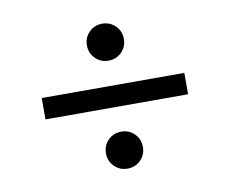

<svg xmlns="http://www.w3.org/2000/svg" viewBox="-62 -681 783 655"><g transform="rotate(-10 330.0 -353.0)"><path d="M83 -390H577V-316H83ZM330 -230Q357 -230 375.5 -211.5Q394 -193 394 -166Q394 -139 375.5 -120.5Q357 -102 330 -102Q303 -102 284.5 -120.5Q266 -139 266 -166Q266 -193 284.5 -211.5Q303 -230 330 -230ZM330 -604Q357 -604 375.5 -585.5Q394 -567 394 -540Q394 -513 375.5 -494.5Q357 -476 330 -476Q303 -476 284.5 -494.5Q266 -513 266 -540Q266 -567 284.5 -585.5Q303 -604 330 -604Z"/></g></svg>

Font: Application
Style: Regular
Weight: 400
Designer: Wei Huang
Foundry: Wei Huang
Version: Version 0.012